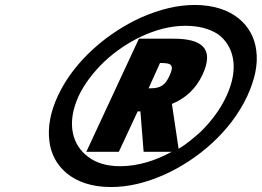

<svg xmlns="http://www.w3.org/2000/svg" viewBox="-20 -744 1055 774"><path d="M402 -497C485 -574 607 -640 727 -640C780 -640 823 -629 859 -606C920 -561 947 -473 893 -357C869 -305 834 -257 788 -212C761 -188 733 -164 700 -144L673 -325C729 -348 770 -387 796 -442C846 -549 793 -588 680 -588H540L328 -132H459L535 -295H546L559 -132H672C608 -97 537 -74 465 -74C412 -74 369 -86 335 -112C274 -157 245 -243 297 -357C321 -407 356 -453 402 -497ZM179 -176C190 -76 272 10 427 10C498 10 569 -7 645 -41C775 -100 909 -211 977 -357C1007 -423 1021 -484 1013 -541C1001 -640 919 -724 765 -724C696 -724 626 -707 550 -674C421 -616 281 -504 213 -357C183 -292 172 -232 179 -176ZM586 -388H579L625 -490H631C673 -490 682 -480 664 -440C646 -400 627 -388 586 -388Z"/></svg>

Font: Passageway
Style: BdSuIt
Weight: 700
Foundry: Ascender Corporation
Version: Version 1.11